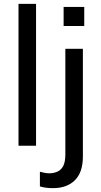

<svg xmlns="http://www.w3.org/2000/svg" viewBox="-20 -756 526 996"><path d="M76 0V-736H167V0ZM187 135Q202 139 213.5 141Q225 143 236 143Q258 143 277.5 134.5Q297 126 308 105Q319 84 319 45V-503H410V55Q410 138 368.5 179Q327 220 255 220Q238 220 220.5 218Q203 216 187 211ZM310 -720H417V-621H310Z"/></svg>

Font: Muli Medium
Style: Regular
Weight: 500
Designer: Vernon Adams
Foundry: Vernon Adams
Version: Version 2.100; ttfautohint (v1.8.1.43-b0c9)